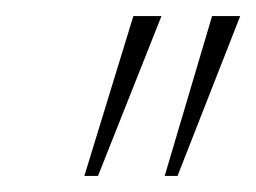

<svg xmlns="http://www.w3.org/2000/svg" viewBox="-20 -775 319 239"><path d="M185 -556 244 -755H279L201 -556ZM85 -556 146 -755H181L102 -556Z"/></svg>

Font: DM Sans 11pt Thin
Style: Italic
Weight: 250
Italic angle: -10°
Version: Version 4.004;gftools[0.9.30]